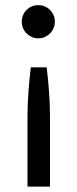

<svg xmlns="http://www.w3.org/2000/svg" viewBox="-20 -534 292 726"><path d="M62.5 -452Q62.5 -465.5 67.2 -476.8Q72 -488 80.5 -496.5Q89 -505 100.2 -509.8Q111.5 -514.5 125 -514.5Q138 -514.5 149.2 -509.8Q160.5 -505 169 -496.5Q177.5 -488 182.5 -476.8Q187.5 -465.5 187.5 -452Q187.5 -439 182.5 -427.5Q177.5 -416 169 -407.5Q160.5 -399 149.2 -394Q138 -389 125 -389Q111.5 -389 100.2 -394Q89 -399 80.5 -407.5Q72 -416 67.2 -427.5Q62.5 -439 62.5 -452ZM84 171.5V-99Q84 -121.5 85 -142.8Q86 -164 87.5 -185.8Q89 -207.5 91.2 -230.5Q93.5 -253.5 96.5 -279.5H156.5Q159.5 -253.5 161.8 -230.5Q164 -207.5 165.5 -185.8Q167 -164 168 -142.8Q169 -121.5 169 -99V171.5Z"/></svg>

Font: Lato
Style: Regular
Weight: 400
Designer: Lukasz Dziedzic with Adam Twardoch and Botio Nikoltchev
Foundry: tyPoland Lukasz Dziedzic
Version: Version 2.010; 2014-09-01; http://www.latofonts.com/; ttfaut